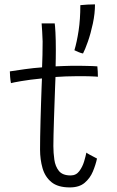

<svg xmlns="http://www.w3.org/2000/svg" viewBox="-20 -820 522 858"><path d="M413.5 -111.5Q407.5 -83.5 395 -53.5Q382.5 -23.5 358.2 -3Q334 17.5 292 17.5Q238.5 17.5 209.8 -6.2Q181 -30 170 -68.8Q159 -107.5 159 -151.5Q159 -174 159.5 -209Q160 -244 161.2 -283.8Q162.5 -323.5 163.5 -361Q164.5 -398.5 165.8 -427.5Q167 -456.5 167.5 -469.5Q112 -464 74.5 -457.5Q37 -451 29 -448.5Q26.5 -460 25.2 -477Q24 -494 24 -501Q51.5 -505.5 91.8 -511Q132 -516.5 168 -519Q169 -543.5 169.8 -574.5Q170.5 -605.5 170.5 -634.5Q170 -657.5 168.5 -678.8Q167 -700 166 -715.5H224.5Q226 -707 227.8 -674.5Q229.5 -642 229.5 -596.5Q229.5 -581 229.2 -559Q229 -537 228.5 -523.5Q243 -524 265 -525Q287 -526 300.5 -526Q325.5 -526 350.2 -525.8Q375 -525.5 393 -524.8Q411 -524 415 -523.5Q416 -516.5 416.8 -500.8Q417.5 -485 417.5 -477Q412 -478 382 -479Q352 -480 322 -479.5Q300 -479.5 274 -478.5Q248 -477.5 228 -476Q227.5 -461.5 226.2 -431.2Q225 -401 223.8 -363.2Q222.5 -325.5 221.2 -287.2Q220 -249 219.2 -217Q218.5 -185 218.5 -167.5Q218.5 -137 222.8 -106.8Q227 -76.5 243.2 -56.2Q259.5 -36 295.5 -36Q320 -36 334.2 -55Q348.5 -74 355.8 -98.2Q363 -122.5 366 -138Q369.5 -135 380 -129.2Q390.5 -123.5 400.8 -118.2Q411 -113 413.5 -111.5ZM404.5 -800.5Q404.5 -759.5 395 -715Q385.5 -670.5 372.8 -634.2Q360 -598 351 -581Q343.5 -582 331 -587.2Q318.5 -592.5 312.5 -595.5Q323.5 -632 331.2 -682.5Q339 -733 339 -797Q351 -798.5 371 -799.5Q391 -800.5 404.5 -800.5Z"/></svg>

Font: Grandstander ExtraLight
Style: Regular
Weight: 200
Designer: Tyler Finck
Foundry: Etcetera Type Co
Version: Version 1.200; ttfautohint (v1.8.3)